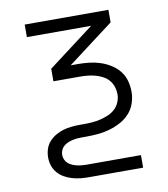

<svg xmlns="http://www.w3.org/2000/svg" viewBox="-82 -590 765 874"><g transform="rotate(-10 300.0 -152.5)"><path d="M509 215H258Q239 215 219.5 213Q200 211 181.5 205.5Q163 200 146 190.5Q129 181 116 166Q103 151 97 132.5Q91 114 91 94Q91 75 97 56Q103 37 116 22.5Q129 8 146 -2Q163 -12 181.5 -17.5Q200 -23 219.5 -25Q239 -27 258 -27H279Q298 -27 317 -28.5Q336 -30 354.5 -34.5Q373 -39 391 -46.5Q409 -54 423 -67Q437 -80 444.5 -98Q452 -116 452 -135Q452 -152 446.5 -169Q441 -186 429.5 -199.5Q418 -213 402 -221.5Q386 -230 369.5 -234.5Q353 -239 335.5 -241Q318 -243 300 -243H175V-301L388 -462H91V-520H478V-462L265 -301H300Q326 -301 351.5 -298Q377 -295 401.5 -287Q426 -279 448.5 -265Q471 -251 487 -231Q503 -211 510 -186Q517 -161 517 -135Q517 -108 508 -81.5Q499 -55 480.5 -35Q462 -15 437.5 -2Q413 11 387 18.5Q361 26 333.5 28.5Q306 31 279 31H258Q247 31 236 32Q225 33 214 35.5Q203 38 192.5 42.5Q182 47 173.5 54.5Q165 62 160.5 72.5Q156 83 156 94Q156 105 160.5 115.5Q165 126 173.5 133.5Q182 141 192.5 145.5Q203 150 214 152.5Q225 155 236 156Q247 157 258 157H509Z"/></g></svg>

Font: Iosevka Light Extended
Style: Regular
Weight: 300
Width: 7
Monospace: yes
Designer: Belleve Invis
Foundry: Belleve Invis
Version: Version 32.5.0; ttfautohint (v1.8.4)